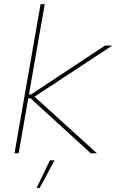

<svg xmlns="http://www.w3.org/2000/svg" viewBox="-20 -740 564 927"><path d="M50 0 176 -720H196L70 0ZM127 -266H108L111 -284H130L487 -520H522L137 -267V-282L448 0H418ZM221 34H243L172 167H157Z"/></svg>

Font: Fixel Italic Variable 20240409 Display Thin
Style: Italic
Weight: 100
Italic angle: -10°
Designer: AlfaBravo + MacPaw
Foundry: Kyrylo Tkachov, Marchela Mozhyna, Serhii Makarenko, Maria Weinstein, Zakhar Kryvoshyya
Version: Version 1.211;Glyphs 3.2 (3225)